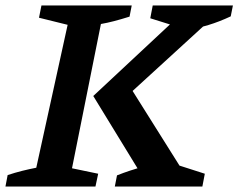

<svg xmlns="http://www.w3.org/2000/svg" viewBox="-33 -684 874 704"><path d="M-13 0 -5 -42Q22 -51 48 -57.5Q74 -64 100 -69L215 -593L110 -619L119 -664H450L442 -623Q410 -613 385 -606.5Q360 -600 337 -596L231 -67L327 -47L317 0ZM388 0 396 -41Q444 -60 491.5 -72.5Q539 -85 584 -90L718 -47L709 0ZM652 -575 518 -617 527 -664H821L813 -624Q730 -585 652 -575ZM751 -654 749 -621 410 -311 424 -397 647 -42 633 -10H506L309 -332L654 -654Z"/></svg>

Font: Piazzolla Thin
Style: Bold Italic
Weight: 700
Italic angle: -11.3°
Version: Version 2.005